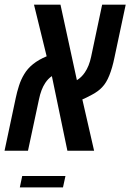

<svg xmlns="http://www.w3.org/2000/svg" viewBox="-45 -650 562 828"><path d="M-25.4 0 22.9 -227.5Q28.3 -253.4 36.9 -280.3Q45.4 -307.1 59.1 -329.6Q87.9 -378.9 156.2 -407.2L101.6 -629.9H215.8L286.6 -304.2Q306.6 -316.4 320.8 -337.4Q339.4 -364.3 348.1 -405.8L395.5 -629.9H497.1L448.2 -399.9Q439.5 -357.4 426.5 -325Q413.6 -292.5 395.5 -273.9Q379.9 -256.8 352.8 -242.2Q325.7 -227.5 310.1 -221.2L360.8 0H245.6L178.7 -321.8Q162.1 -310.5 149.9 -292Q131.8 -264.6 123 -221.2L75.7 0ZM40.5 158.2 50.8 108.9H237.3L226.6 158.2Z"/></svg>

Font: Open Sans Condensed SemiBold
Style: Italic
Weight: 600
Width: 3
Italic angle: -12°
Designer: Monotype Design Team
Foundry: Monotype Imaging Inc.
Version: Version 3.000; ttfautohint (v1.8.4)